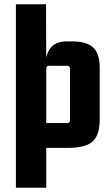

<svg xmlns="http://www.w3.org/2000/svg" viewBox="-20 -695 530 905"><path d="M198 190H55V-675H197L198 -385H194Q194 -438 218.5 -469Q243 -500 295 -500H320Q388 -500 419 -471.5Q450 -443 450 -375V-133Q450 -58 416.5 -28Q383 2 300 2H198ZM198 -371V-99L183 -115H296Q310 -115 310 -129V-371Q310 -385 296 -385H212Q198 -385 198 -371Z"/></svg>

Font: Gemunu Libre ExtraLight ExtraBold
Style: Regular
Weight: 800
Version: Version 1.100